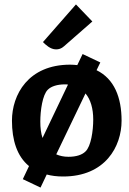

<svg xmlns="http://www.w3.org/2000/svg" viewBox="-20 -787 583 867"><path d="M163 60 191 1C213 7 237 10 265 10C456 10 529 -126 529 -242C529 -347 496 -431 416 -470L433 -505L353 -543L329 -493C319 -494 308 -495 297 -495C107 -495 34 -359 34 -242C34 -154 57 -81 111 -37L83 22ZM401 -247C401 -197 391 -126 366 -103C351 -88 325 -79 289 -79C268 -79 250 -83 234 -90L366 -365C389 -338 401 -297 401 -247ZM273 -406C278 -406 283 -406 287 -405L172 -164C165 -185 162 -210 162 -238C162 -288 172 -359 196 -382C211 -397 238 -406 273 -406ZM323 -767 174 -597C185 -586 207 -564 233 -564C245 -564 257 -567 269 -578L397 -690Z"/></svg>

Font: Enriqueta
Style: Bold
Weight: 700
Designer: Viviana Monsalve, Gustavo Ibarra
Foundry: Viviana Monsalve, Gustavo Ibarra
Version: Version 1.002